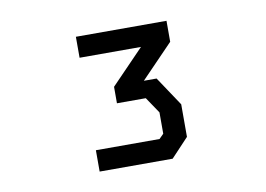

<svg xmlns="http://www.w3.org/2000/svg" viewBox="-50 -793 700 505"><g transform="rotate(-10 300.0 -540.0)"><path d="M179 -720V-664H343L255 -573V-529H332L361 -486V-429L349 -417H179V-360H374L421 -410V-497L369 -575H335L421 -664V-720Z"/></g></svg>

Font: Kode Mono Medium
Style: Regular
Weight: 500
Monospace: yes
Designer: Isa Ozler
Foundry: Kadena LLC
Version: Version 1.206;gftools[0.9.28]